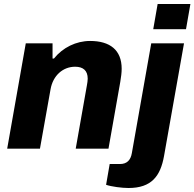

<svg xmlns="http://www.w3.org/2000/svg" viewBox="-20 -744 973 961"><path d="M747 -598H911L933 -724H769ZM16 0H180L233 -297C245 -366 295 -410 356 -410C396 -410 419 -391 419 -350C419 -340 417 -329 415 -317L359 0H523L582 -334C586 -358 589 -380 589 -400C589 -494 530 -539 431 -539C361 -539 294 -506 250 -451H243V-527H109ZM623 197C739 197 783 137 801 37L901 -527H737L640 22C634 58 615 77 580 77H529L511 181C537 190 590 197 623 197Z"/></svg>

Font: Archivo ExtraBold
Style: Italic
Weight: 800
Italic angle: -10°
Designer: Hector Gatti
Foundry: Omnibus-Type
Version: Version 2.001